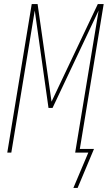

<svg xmlns="http://www.w3.org/2000/svg" viewBox="-20 -755 540 950"><path d="M364 175H343L417 0H352L468 -703L240 -221H220L152 -703L36 0H16L137 -735H166L235 -252L464 -735H493L375 -18H445Z"/></svg>

Font: Iosevka Curly Thin
Style: Italic
Weight: 100
Italic angle: -9°
Monospace: yes
Designer: Belleve Invis
Foundry: Belleve Invis
Version: Version 22.1.2; ttfautohint (v1.8.4)